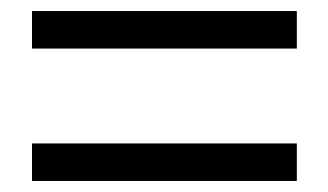

<svg xmlns="http://www.w3.org/2000/svg" viewBox="-20 -543 595 348"><path d="M38 -455H518V-523H38ZM38 -215H518V-283H38Z"/></svg>

Font: Source Han Sans KR
Style: Regular
Weight: 400
Designer: Ryoko NISHIZUKA 西塚涼子 (kana, bopomofo & ideographs); Paul D. Hunt (Latin, Greek & Cyrillic); Sandoll Communications 산돌커뮤니
Foundry: Adobe
Version: Version 2.004;hotconv 1.0.118;makeotfexe 2.5.65603